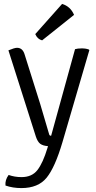

<svg xmlns="http://www.w3.org/2000/svg" viewBox="-20 -742 492 980"><path d="M436 -486 299 -17Q261 112 218 165Q175 218 89 218Q45 218 8 205Q5 177 24 151Q55 162 90 162Q143 162 171 126Q199 90 222 14L225 4Q199 2 185.5 -8Q172 -18 163 -45L23 -485Q54 -498 67 -498Q96 -498 106 -463L185 -212Q189 -200 231 -56Q233 -49 241 -49L363 -491Q376 -495 397.5 -495Q419 -495 434 -489ZM160 -568 297 -722Q340 -709 358 -666L195 -536Q171 -542 160 -568Z"/></svg>

Font: Signika
Style: Light
Weight: 300
Designer: Anna Giedrys
Foundry: Anna Giedrys
Version: Version 1.001